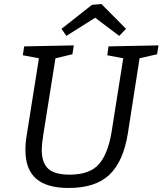

<svg xmlns="http://www.w3.org/2000/svg" viewBox="-20 -923 806 952"><path d="M766 -698 759 -654 672 -634 614 -262Q592 -123 523 -57Q454 9 321 9Q211 9 158.5 -37.5Q106 -84 106 -179Q106 -217 113 -256L173 -634L93 -649L100 -693L346 -698L339 -654L255 -634L194 -251Q187 -206 187 -181Q187 -116 219 -86.5Q251 -57 325 -57Q424 -57 469.5 -108Q515 -159 533 -267L591 -634L512 -649L518 -693ZM483 -903 605 -780 571 -745 452 -835 309 -745 285 -780 436 -899Z"/></svg>

Font: Bitter Pro
Style: Italic
Weight: 400
Italic angle: -9°
Designer: Sol Matas, and Bitter project Authors
Foundry: Sol Matas
Version: Version 1.010